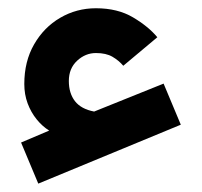

<svg xmlns="http://www.w3.org/2000/svg" viewBox="-20 -455 486 463"><path d="M359.4 -365.2Q337.9 -391.1 300.8 -413.1Q263.7 -435.1 211.4 -435.1Q164.6 -435.1 125.2 -412.1Q85.9 -389.2 62.3 -348.1Q38.6 -307.1 38.6 -252.4Q38.6 -227.5 46.6 -205.8Q54.7 -184.1 68.4 -167.2Q82 -150.4 98.6 -140.1L30.8 -111.3L72.3 -12.2L416 -154.3L374.5 -253.4L207 -186Q175.8 -191.9 160.9 -210.9Q146 -230 146 -259.8Q146 -290 166 -308.6Q186 -327.1 211.4 -327.1Q235.8 -327.1 251.2 -318.1Q266.6 -309.1 277.3 -296.4Z"/></svg>

Font: Estedad-VF-FD Black
Style: Regular
Weight: 900
Designer: Amin Abedi
Version: Version 4.000